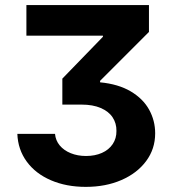

<svg xmlns="http://www.w3.org/2000/svg" viewBox="-20 -727 680 757"><path d="M319.1 -112Q354.5 -112 381.8 -124.1Q409.1 -136.2 424.3 -158.8Q439.5 -181.4 439.1 -210.8Q439.5 -240.9 424 -264.3Q408.6 -287.7 377.4 -301.1Q346.2 -314.6 301.6 -314.6H225.8V-417L385.8 -582V-586.3H84.1V-707H567.3V-601.1L374.6 -408.3V-402.4Q446.5 -395.6 495.4 -366.7Q544.2 -337.7 568 -294.5Q591.8 -251.3 591.8 -201.4Q591.8 -139.8 556.2 -91.9Q520.5 -43.9 458.6 -17.1Q396.6 9.8 318.3 9.8Q241.2 9.8 180.8 -16.3Q120.3 -42.3 85.5 -89.8Q50.7 -137.3 48.4 -199.3H196.9Q199.1 -173.4 215.4 -153.7Q231.7 -134 258.9 -123Q286.1 -112 319.1 -112Z"/></svg>

Font: WEMIX Pretendard Variable
Style: Regular
Weight: 400
Designer: Base glyphs from Inter by Rasmus Andersson; Hangeul glyphs from Noto Sans CJK(Source Han Sans) by Jang Soo-young and Kan
Foundry: Kil Hyung-jin
Version: Version 1.000;Glyphs 3.2 (3208)